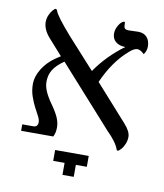

<svg xmlns="http://www.w3.org/2000/svg" viewBox="-85 -661 770 901"><g transform="rotate(10 300.0 -211.0)"><path d="M564 -492.2Q564 -470.7 550.8 -454.1Q532.7 -472.2 518.1 -472.2Q502.4 -472.2 479 -451.2Q409.7 -390.6 365.2 -289.1L517.1 -119.1Q547.9 -85.4 547.9 -59.1Q547.9 -42.5 541.5 -26.4Q535.2 -10.3 524.9 1.5Q514.6 13.2 508.8 13.2Q504.9 13.2 503.9 9.3Q492.7 -24.4 444.8 -71.8L190.9 -355Q155.3 -330.6 139.6 -305.4Q124 -280.3 124 -248Q124 -226.1 134.3 -202.1Q144.5 -178.2 167 -146.5Q189 -115.7 199.5 -91.8Q210 -67.9 210 -44.9Q210 -18.6 200.2 0H46.9V-30.8H99.1Q121.1 -30.8 121.1 -54.2Q121.1 -66.4 112.1 -83Q103 -99.6 92 -121.1Q81.1 -142.6 72 -168.9Q63 -195.3 63 -227.1Q63 -260.7 84.7 -296.9Q106.4 -333 144 -359.9L169.9 -377L102.1 -453.1Q71.8 -488.8 71.8 -522.9Q71.8 -539.1 78.1 -554.7Q84.5 -570.3 93.8 -581.1Q103 -591.8 107.9 -591.8Q112.8 -591.8 116.2 -582Q123.5 -559.6 193.8 -479L325.2 -334Q378.4 -412.1 460 -472.2Q431.2 -472.2 414.1 -486.6Q397 -501 397 -525.9Q397 -547.4 410.2 -567.6Q423.3 -587.9 435.1 -587.9Q438 -587.9 438.5 -585.2Q439 -582.5 439 -574.2Q439 -562 443.8 -556.9Q448.7 -551.8 462.9 -551.8L507.8 -553.2Q534.2 -553.2 549.1 -536.9Q564 -520.5 564 -492.2ZM273.9 169.9V112.8H219.7V61H379.9V112.8H327.6V169.9Z"/></g></svg>

Font: Liberation Serif
Style: Regular
Weight: 400
Designer: Steve Matteson
Foundry: Ascender Corporation
Version: Version 2.1.5